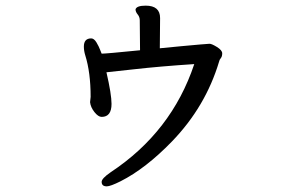

<svg xmlns="http://www.w3.org/2000/svg" viewBox="-20 -599 1040 680"><path d="M358 61Q340 61 340 45Q340 33 372 11Q588 -132 668 -372Q546 -364 453.5 -353.5Q361 -343 357 -343Q375 -265 375 -231Q375 -185 340 -185Q328 -185 314.5 -202Q301 -219 299 -237L301 -256Q301 -342 282 -403Q277 -419 277 -434Q277 -463 303 -463Q313 -463 321.5 -449Q330 -435 335 -421.5Q340 -408 341 -408V-409Q356 -409 476 -421L475 -527Q475 -539 467.5 -548Q460 -557 460 -566Q464 -579 496 -579Q547 -579 547 -535L546 -428Q583 -432 623 -435.5Q663 -439 689.5 -441.5Q716 -444 722 -444Q730 -444 748.5 -432.5Q767 -421 767 -410Q767 -399 762 -393Q757 -387 756 -381Q708 -221 589 -98Q496 -2 407 43Q371 61 358 61Z"/></svg>

Font: LXGW WenKai Lite Medium
Style: Regular
Weight: 500
Designer: LXGW / Fontworks Inc.
Foundry: LXGW / Fontworks Inc.
Version: Version 1.511; March 25, 2025